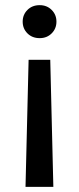

<svg xmlns="http://www.w3.org/2000/svg" viewBox="-20 -533 306 745"><path d="M91 -301H175L187 192H79ZM134 -513Q162 -513 180.5 -494.5Q199 -476 199 -449Q199 -422 180.5 -403.5Q162 -385 134 -385Q105 -385 86.5 -403.5Q68 -422 68 -449Q68 -476 86.5 -494.5Q105 -513 134 -513Z"/></svg>

Font: DMSans_18ptMedium
Style: Regular
Weight: 500
Designer: Colophon Foundry, Jonny Pinhorn
Foundry: Colophon Foundry
Version: Version 4.004;gftools[0.9.30]